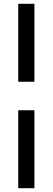

<svg xmlns="http://www.w3.org/2000/svg" viewBox="-20 -775 277 1010"><path d="M76 -345V-755H161V-345ZM76 215V-195H161V215Z"/></svg>

Font: HermeneusOne
Style: Regular
Weight: 400
Designer: Rodrigo Fuenzalida, Pablo Impallari
Foundry: Pablo Impallari, Rodrigo Fuenzalida
Version: Version 1.000; ttfautohint (v0.8) -G 200 -r 50